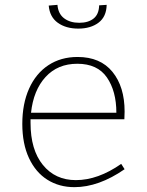

<svg xmlns="http://www.w3.org/2000/svg" viewBox="-20 -765 608 792"><path d="M480 -89 494 -67Q387 7 287 7Q224 7 175.5 -23.5Q127 -54 99.5 -113Q72 -172 72 -254Q72 -337 100 -399.5Q128 -462 179.5 -496Q231 -530 300 -530Q394 -530 444 -468.5Q494 -407 494 -305Q494 -288 493 -273H106V-258Q106 -147 157 -84.5Q208 -22 293 -22Q384 -22 480 -89ZM108 -300H460Q460 -389 421 -445.5Q382 -502 299 -502Q218 -502 168 -447.5Q118 -393 108 -300ZM181 -742 217 -745Q220 -708 244.5 -689.5Q269 -671 307 -671Q344 -671 366 -688.5Q388 -706 389 -743L420 -745Q419 -696 386.5 -671.5Q354 -647 303 -647Q252 -647 218.5 -671Q185 -695 181 -742Z"/></svg>

Font: Bitter Pro ExtraLight
Style: Regular
Weight: 275
Designer: Sol Matas, and Bitter project Authors
Foundry: Sol Matas
Version: Version 1.010